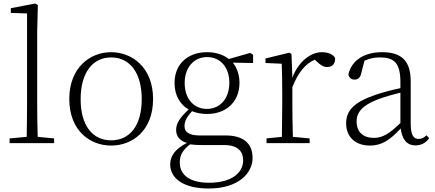

<svg xmlns="http://www.w3.org/2000/svg" viewBox="-20 -820 2493 1100"><path d="M196 -36C194 -94 193 -169 193 -226V-639L197 -791L182 -800L42 -773V-746L135 -743V-226C135 -169 134 -94 133 -36L35 -27V0H290V-27Z M617 14C738 14 857 -71 857 -253C857 -433 737 -521 617 -521C496 -521 377 -433 377 -253C377 -72 495 14 617 14ZM617 -16C510 -16 442 -101 442 -252C442 -403 510 -491 617 -491C724 -491 792 -403 792 -252C792 -101 724 -16 617 -16Z M1165 -196C1089 -196 1038 -256 1038 -344C1038 -433 1090 -493 1167 -493C1243 -493 1294 -434 1294 -346C1294 -257 1242 -196 1165 -196ZM1264 11C1347 11 1373 51 1373 99C1373 170 1307 227 1178 227C1072 227 1010 186 1010 111C1010 66 1030 37 1069 7C1090 10 1112 11 1135 11ZM1430 -506 1414 -517 1291 -482C1259 -507 1216 -521 1166 -521C1056 -521 980 -453 980 -345C980 -275 1010 -222 1061 -193C1014 -149 989 -116 989 -75C989 -37 1013 -12 1051 -1C991 29 955 69 955 121C955 203 1032 260 1176 260C1344 260 1427 174 1427 85C1427 1 1374 -44 1272 -44H1123C1059 -44 1037 -66 1037 -98C1037 -128 1052 -151 1080 -183C1105 -173 1134 -167 1166 -167C1274 -167 1352 -235 1352 -345C1352 -392 1338 -431 1314 -461L1430 -459Z M1650 -511 1637 -518 1501 -485V-459L1594 -455C1596 -405 1597 -349 1597 -281V-226C1597 -172 1596 -91 1595 -36L1507 -27V0H1754V-27L1658 -36C1656 -91 1655 -173 1655 -226V-321C1688 -403 1728 -454 1783 -478L1794 -468C1816 -448 1832 -436 1854 -436C1886 -436 1900 -454 1900 -487C1891 -507 1861 -521 1825 -521C1756 -521 1688 -463 1655 -375Z M2274 -115C2210 -54 2172 -30 2122 -30C2062 -30 2023 -62 2023 -125C2023 -174 2054 -216 2143 -250C2180 -264 2228 -278 2274 -289ZM2424 -45C2407 -30 2395 -24 2379 -24C2350 -24 2333 -44 2333 -113V-354C2333 -473 2279 -521 2169 -521C2068 -521 1996 -476 1976 -395C1979 -376 1991 -364 2011 -364C2032 -364 2045 -376 2050 -402L2068 -472C2098 -486 2127 -491 2156 -491C2236 -491 2274 -462 2274 -349V-315C2227 -305 2176 -292 2132 -277C2009 -235 1963 -187 1963 -114C1963 -31 2021 14 2099 14C2168 14 2214 -18 2276 -84C2283 -23 2310 13 2360 13C2392 13 2418 0 2439 -28Z"/></svg>

Font: Noto Serif CJK KR ExtraLight
Style: Regular
Weight: 250
Designer: Ryoko NISHIZUKA 西塚涼子 (kana & ideographs); Frank Grießhammer (Latin, Greek & Cyrillic); Wenlong ZHANG 张文龙 (bopomofo); San
Foundry: Adobe Systems Incorporated
Version: Version 1.000;PS 1;hotconv 16.6.53;makeotf.lib2.5.65590